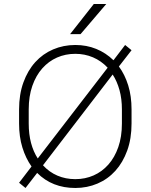

<svg xmlns="http://www.w3.org/2000/svg" viewBox="-20 -930 750 956"><path d="M75 -20 137 -101Q108 -142 91.5 -195.5Q75 -249 75 -315V-385Q75 -460 96.5 -519.5Q118 -579 155.5 -620.5Q193 -662 244.5 -684Q296 -706 355 -706Q411 -706 459 -686.5Q507 -667 545 -630L603 -706L635 -680L572 -599Q602 -558 618.5 -504.5Q635 -451 635 -385V-315Q635 -240 613.5 -180.5Q592 -121 554.5 -79.5Q517 -38 465.5 -16Q414 6 355 6Q240 6 165 -69L107 6ZM355 -38Q404 -38 446 -56.5Q488 -75 519.5 -110.5Q551 -146 569 -197.5Q587 -249 587 -315V-385Q587 -438 575 -481.5Q563 -525 541 -559L194 -107Q225 -73 266 -55.5Q307 -38 355 -38ZM123 -315Q123 -262 134.5 -218.5Q146 -175 168 -141L516 -593Q484 -627 443 -644.5Q402 -662 355 -662Q306 -662 264 -643.5Q222 -625 190.5 -589.5Q159 -554 141 -502.5Q123 -451 123 -385ZM447 -910H509L381 -760H329Z"/></svg>

Font: PT Root UI Web Light
Style: Regular
Weight: 300
Designer: Vitaly Kuzmin
Foundry: ParaType Ltd.
Version: Version 1.000W